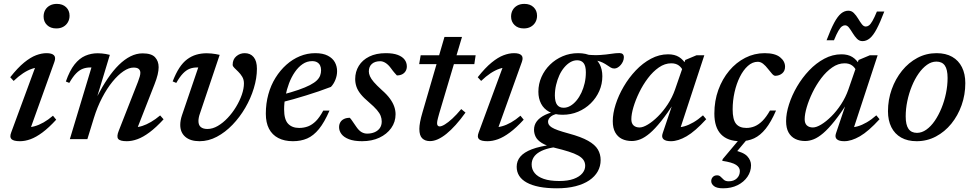

<svg xmlns="http://www.w3.org/2000/svg" viewBox="-20 -734 5144 1013"><path d="M39 -35 172.5 -397 191.5 -378Q171.5 -379 148.8 -371.2Q126 -363.5 101.8 -347.5Q77.5 -331.5 52 -307L34 -326.5Q73.5 -376.5 107.2 -404Q141 -431.5 170.2 -442.5Q199.5 -453.5 225.5 -453.5Q254 -453.5 264.8 -442.2Q275.5 -431 267 -407.5L134 -37L118.5 -63Q139 -61.5 162 -67.8Q185 -74 209.8 -88Q234.5 -102 259.5 -123.5L276.5 -102.5Q237.5 -60 203.8 -35Q170 -10 141 0.5Q112 11 85.5 11Q52 11 40.8 0.2Q29.5 -10.5 39 -35ZM210 -646.5Q210 -666 218.5 -681Q227 -696 242.8 -704.8Q258.5 -713.5 280 -713.5Q310.5 -713.5 328.8 -696Q347 -678.5 347 -651Q347 -632 338.2 -616.8Q329.5 -601.5 314 -592.8Q298.5 -584 277 -584Q246.5 -584 228.2 -601.8Q210 -619.5 210 -646.5Z M345.5 -296.5 327.5 -304Q347.5 -361.5 373.2 -394Q399 -426.5 430 -439.8Q461 -453 495 -453Q506.5 -453 517 -452Q527.5 -451 538 -449.2Q548.5 -447.5 559.5 -444.5L492 -221.5V-224Q519.5 -277 548.2 -319.5Q577 -362 607 -391.5Q637 -421 668.5 -436.8Q700 -452.5 732.5 -452.5Q779 -452.5 798 -432Q817 -411.5 817 -379.5Q817 -362.5 811.8 -340.2Q806.5 -318 795.5 -290L696.5 -37L689 -63Q709 -62.5 730.8 -69.5Q752.5 -76.5 776.5 -90.5Q800.5 -104.5 825 -125L843 -104.5Q803.5 -61.5 769.2 -36Q735 -10.5 705.5 0.2Q676 11 649 11Q613.5 11 603.8 -1Q594 -13 606.5 -44L708 -302.5Q714 -318.5 717.2 -329.8Q720.5 -341 720.5 -350Q720.5 -362.5 712.2 -370Q704 -377.5 684.5 -377.5Q660 -377.5 631.2 -358Q602.5 -338.5 573.5 -303Q544.5 -267.5 519 -218.8Q493.5 -170 475.5 -112L441 0H348.5L462.5 -378Q461 -378 459.2 -378Q457.5 -378 455.5 -378Q435 -378 417 -371.2Q399 -364.5 381.8 -347Q364.5 -329.5 345.5 -296.5Z M1335.5 -371.5Q1335.5 -322 1319.2 -268.5Q1303 -215 1274 -165.2Q1245 -115.5 1206.8 -75.8Q1168.5 -36 1124.2 -12.5Q1080 11 1033 11Q984.5 11 957.8 -12Q931 -35 931 -75Q931 -98.5 940 -125.5L1026 -378Q1024 -378 1022.2 -378Q1020.5 -378 1019 -378Q998 -378 980.2 -371Q962.5 -364 945.5 -346.5Q928.5 -329 910 -296.5L891 -304.5Q907.5 -347 926.2 -375.8Q945 -404.5 967.5 -421.2Q990 -438 1015.8 -445.5Q1041.5 -453 1070.5 -453Q1083.5 -453 1095 -451.8Q1106.5 -450.5 1117.5 -448.8Q1128.5 -447 1139 -444.5L1034.5 -134Q1030.5 -123 1028.8 -113.2Q1027 -103.5 1027 -95.5Q1027 -74 1039.2 -63.8Q1051.5 -53.5 1074.5 -53.5Q1101.5 -53.5 1129 -69.5Q1156.5 -85.5 1181.2 -111.8Q1206 -138 1225.2 -169.8Q1244.5 -201.5 1255.8 -234Q1267 -266.5 1267 -294Q1267 -314 1258 -329Q1249 -344 1237.2 -355.5Q1225.5 -367 1216.5 -375.8Q1207.5 -384.5 1207.5 -392Q1207.5 -421 1226.8 -437.2Q1246 -453.5 1271 -453.5Q1301 -453.5 1318.2 -432.8Q1335.5 -412 1335.5 -371.5Z M1627 -411.5Q1599.5 -411.5 1576.8 -396Q1554 -380.5 1535.8 -354Q1517.5 -327.5 1505 -294.5Q1492.5 -261.5 1485.8 -226Q1479 -190.5 1479 -157Q1479 -103.5 1500 -81.2Q1521 -59 1558.5 -59Q1583.5 -59 1605.2 -67.2Q1627 -75.5 1646.8 -95.2Q1666.5 -115 1685.5 -150.5H1718.5Q1691.5 -88.5 1662.8 -53.2Q1634 -18 1600.8 -3.5Q1567.5 11 1525.5 11Q1480.5 11 1448.2 -5.8Q1416 -22.5 1399.2 -54.8Q1382.5 -87 1382.5 -134Q1382.5 -188 1395.8 -236.2Q1409 -284.5 1433.8 -324Q1458.5 -363.5 1491 -392.5Q1523.5 -421.5 1562.2 -437.5Q1601 -453.5 1643 -453.5Q1684 -453.5 1709.5 -440.2Q1735 -427 1746.8 -405.5Q1758.5 -384 1758.5 -358.5Q1758.5 -335.5 1749.5 -313Q1740.5 -290.5 1726 -275.5Q1694.5 -263.5 1661.8 -252.2Q1629 -241 1595.8 -230.8Q1562.5 -220.5 1529.2 -211Q1496 -201.5 1463.5 -193.5L1465 -233.5Q1518 -247 1555 -260Q1592 -273 1615.5 -285.2Q1639 -297.5 1651.8 -310Q1664.5 -322.5 1669.2 -335.8Q1674 -349 1674 -363.5Q1674 -378 1668.8 -388.8Q1663.5 -399.5 1653 -405.5Q1642.5 -411.5 1627 -411.5Z M1825.5 -112.5Q1832 -106 1838.5 -96Q1845 -86 1859.5 -65.5Q1873.5 -45 1887.5 -37Q1901.5 -29 1917 -29Q1939 -29 1956.5 -36.5Q1974 -44 1984 -58.2Q1994 -72.5 1994 -93Q1994 -108 1988.5 -122.5Q1983 -137 1968.5 -154Q1954 -171 1926.5 -194.5Q1899 -217.5 1883 -237.5Q1867 -257.5 1860.5 -277Q1854 -296.5 1854 -317Q1854 -355.5 1873 -386.5Q1892 -417.5 1928.2 -435.5Q1964.5 -453.5 2015.5 -453.5Q2054.5 -453.5 2078.8 -444.2Q2103 -435 2114.8 -419.2Q2126.5 -403.5 2126.5 -383.5Q2126.5 -369.5 2120 -358.8Q2113.5 -348 2101.8 -342Q2090 -336 2074 -336Q2069 -341.5 2061.8 -349.5Q2054.5 -357.5 2041.5 -375.5Q2028.5 -393 2014.2 -402Q2000 -411 1986 -411Q1958 -411 1942 -396.8Q1926 -382.5 1926 -357Q1926 -345.5 1931.8 -332Q1937.5 -318.5 1952.2 -301.2Q1967 -284 1994.5 -259Q2022 -235 2037.8 -213Q2053.5 -191 2060.2 -171Q2067 -151 2067 -131Q2067 -90.5 2044 -58.2Q2021 -26 1981.5 -7.5Q1942 11 1890.5 11Q1848 11 1821 0.5Q1794 -10 1781.5 -26.8Q1769 -43.5 1769 -63Q1769 -77.5 1775.5 -88.8Q1782 -100 1794.8 -106.2Q1807.5 -112.5 1825.5 -112.5Z M2191.5 -395.5 2199.5 -442.5H2489.5L2482.5 -395.5ZM2297.5 -136Q2293.5 -122 2291 -112.2Q2288.5 -102.5 2287.2 -95.8Q2286 -89 2286 -84.5Q2286 -75 2289.8 -71Q2293.5 -67 2299.5 -67Q2310 -67 2327.2 -77.5Q2344.5 -88 2366.5 -108.2Q2388.5 -128.5 2413.5 -158.5L2436 -140Q2409.5 -103 2384.2 -75Q2359 -47 2335.5 -28Q2312 -9 2290.2 0.8Q2268.5 10.5 2248.5 10.5Q2223 10.5 2207.8 -4Q2192.5 -18.5 2192.5 -54Q2192.5 -69 2196.5 -90.8Q2200.5 -112.5 2209 -141L2325 -539H2417.5Z M2505.5 -35 2639 -397 2658 -378Q2638 -379 2615.2 -371.2Q2592.5 -363.5 2568.2 -347.5Q2544 -331.5 2518.5 -307L2500.5 -326.5Q2540 -376.5 2573.8 -404Q2607.5 -431.5 2636.8 -442.5Q2666 -453.5 2692 -453.5Q2720.5 -453.5 2731.2 -442.2Q2742 -431 2733.5 -407.5L2600.5 -37L2585 -63Q2605.5 -61.5 2628.5 -67.8Q2651.5 -74 2676.2 -88Q2701 -102 2726 -123.5L2743 -102.5Q2704 -60 2670.2 -35Q2636.5 -10 2607.5 0.5Q2578.5 11 2552 11Q2518.5 11 2507.2 0.2Q2496 -10.5 2505.5 -35ZM2676.5 -646.5Q2676.5 -666 2685 -681Q2693.5 -696 2709.2 -704.8Q2725 -713.5 2746.5 -713.5Q2777 -713.5 2795.2 -696Q2813.5 -678.5 2813.5 -651Q2813.5 -632 2804.8 -616.8Q2796 -601.5 2780.5 -592.8Q2765 -584 2743.5 -584Q2713 -584 2694.8 -601.8Q2676.5 -619.5 2676.5 -646.5Z M3221.5 -372.5Q3211 -372.5 3202.5 -377.5Q3194 -382.5 3184 -389.5Q3174 -396.5 3160.2 -403.5Q3146.5 -410.5 3126 -415Q3105.5 -419.5 3076 -418.5L3068.5 -446.5Q3113 -441.5 3146 -443.8Q3179 -446 3203.8 -450Q3228.5 -454 3248 -454Q3259.5 -454 3265.5 -448.5Q3271.5 -443 3271.5 -432Q3271.5 -421 3267 -410.5Q3262.5 -400 3255.2 -391.5Q3248 -383 3239.2 -377.8Q3230.5 -372.5 3221.5 -372.5ZM2954 -165.5Q2972 -165.5 2989.2 -175.5Q3006.5 -185.5 3021.5 -203.5Q3036.5 -221.5 3047.5 -245Q3058.5 -268.5 3064.8 -295.8Q3071 -323 3071 -352.5Q3071 -386 3059.2 -401Q3047.5 -416 3025 -416Q3006.5 -416 2989.2 -406Q2972 -396 2957 -378.2Q2942 -360.5 2931.2 -337Q2920.5 -313.5 2914 -286Q2907.5 -258.5 2907.5 -229.5Q2908 -196 2919.5 -180.8Q2931 -165.5 2954 -165.5ZM3030 -453.5Q3073 -453.5 3101.2 -438Q3129.5 -422.5 3143.8 -395.2Q3158 -368 3158 -332Q3158 -290.5 3141.8 -253.8Q3125.5 -217 3096.8 -188.8Q3068 -160.5 3030 -144.5Q2992 -128.5 2948.5 -128.5Q2906 -128.5 2877.5 -144Q2849 -159.5 2834.8 -187Q2820.5 -214.5 2820.5 -250Q2820.5 -291 2836.8 -327.8Q2853 -364.5 2881.8 -392.8Q2910.5 -421 2948.5 -437.2Q2986.5 -453.5 3030 -453.5ZM2918.5 259.5Q2865.5 259.5 2825.8 251.8Q2786 244 2759.2 229.2Q2732.5 214.5 2719.2 193.5Q2706 172.5 2706 146Q2706 115.5 2725.2 92.5Q2744.5 69.5 2786.2 53.5Q2828 37.5 2896 29L2934 23.5L2946.5 39.5Q2907.5 41 2877.5 48.2Q2847.5 55.5 2826.8 67.5Q2806 79.5 2795.5 96.2Q2785 113 2785 134Q2785 159.5 2800.8 179Q2816.5 198.5 2848.8 209.8Q2881 221 2930.5 221Q2976.5 221 3007 209.8Q3037.5 198.5 3052.5 180.2Q3067.5 162 3067.5 141Q3067.5 123.5 3058.5 110.2Q3049.5 97 3030.2 86.2Q3011 75.5 2980.2 65.8Q2949.5 56 2906 45.5Q2861.5 35 2838 20Q2814.5 5 2806 -12.8Q2797.5 -30.5 2797.5 -49.5Q2797.5 -75 2812.5 -94.5Q2827.5 -114 2856 -127.8Q2884.5 -141.5 2923.5 -148.5L2940.5 -137Q2904.5 -133 2888 -120.5Q2871.5 -108 2871.5 -91.5Q2871.5 -83.5 2875.8 -76.2Q2880 -69 2891.2 -61.8Q2902.5 -54.5 2924.2 -46.8Q2946 -39 2981 -29.5Q3046 -12 3082.8 8.8Q3119.5 29.5 3134.2 54.5Q3149 79.5 3149 110.5Q3149 143 3133.8 170.2Q3118.5 197.5 3089 217.5Q3059.5 237.5 3016.5 248.5Q2973.5 259.5 2918.5 259.5Z M3476.5 -31.5 3532.5 -197.5H3541Q3500.5 -135 3468 -94.5Q3435.5 -54 3408.8 -31.2Q3382 -8.5 3358.8 0.8Q3335.5 10 3313.5 10Q3283.5 10 3261 -1.2Q3238.5 -12.5 3225.8 -35.5Q3213 -58.5 3213 -95Q3213 -135.5 3228.2 -183.2Q3243.5 -231 3270.8 -277.5Q3298 -324 3334.5 -362.5Q3371 -401 3414.5 -424.2Q3458 -447.5 3505 -447.5Q3539.5 -447.5 3562.5 -433.2Q3585.5 -419 3602.5 -389.5L3583.5 -360Q3576.5 -377.5 3561 -388.8Q3545.5 -400 3521.5 -400Q3487.5 -400 3456.2 -378.2Q3425 -356.5 3398.5 -321.5Q3372 -286.5 3352.5 -246.2Q3333 -206 3322 -168.8Q3311 -131.5 3311 -105Q3311 -83 3322.8 -72.2Q3334.5 -61.5 3354.5 -61.5Q3372.5 -61.5 3398.2 -77Q3424 -92.5 3451.5 -119.8Q3479 -147 3503 -183.5Q3527 -220 3541.5 -261.5L3595.5 -417.5L3655 -442.5H3696L3562.5 -36L3548.5 -63Q3567.5 -61 3590.5 -67.5Q3613.5 -74 3638.5 -88.5Q3663.5 -103 3689 -125.5L3706 -105Q3647.5 -41 3602.5 -15Q3557.5 11 3520 11Q3491.5 11 3480.2 0.2Q3469 -10.5 3476.5 -31.5Z M3795 259.5Q3762 259.5 3747.2 248Q3732.5 236.5 3732.5 221.5Q3732.5 209 3740.8 200Q3749 191 3763.5 191Q3775 191 3782.5 198.8Q3790 206.5 3799 214.5Q3808 222.5 3824.5 222.5Q3851.5 222.5 3867.5 207.2Q3883.5 192 3883.5 168.5Q3883.5 149 3863.5 135.8Q3843.5 122.5 3790.5 114.5L3793 105.5L3901 -23H3942L3834.5 105L3849 58Q3903 69 3922.8 90.5Q3942.5 112 3942.5 138Q3942.5 171 3923.5 198.8Q3904.5 226.5 3871.5 243Q3838.5 259.5 3795 259.5ZM3978 -408Q3950 -408 3925.8 -386.2Q3901.5 -364.5 3883.5 -328.2Q3865.5 -292 3855.5 -247.5Q3845.5 -203 3845.5 -157Q3845.5 -103.5 3863.2 -81.2Q3881 -59 3918 -59Q3941 -59 3962 -67.8Q3983 -76.5 4003 -96.5Q4023 -116.5 4042.5 -151H4074.5Q4048 -90 4019.8 -54.8Q3991.5 -19.5 3958.8 -4.2Q3926 11 3885.5 11Q3819 11 3784 -25.5Q3749 -62 3749 -135Q3749 -202 3770 -259.8Q3791 -317.5 3827.5 -361Q3864 -404.5 3912 -429Q3960 -453.5 4014.5 -453.5Q4069 -453.5 4095.5 -432.2Q4122 -411 4122 -382Q4122 -359.5 4107 -347Q4092 -334.5 4070.5 -334Q4063 -334 4053.8 -344.2Q4044.5 -354.5 4032 -370.5Q4019.5 -387 4006.2 -397.5Q3993 -408 3978 -408Z M4391 -31.5 4447 -197.5H4455.5Q4415 -135 4382.5 -94.5Q4350 -54 4323.2 -31.2Q4296.5 -8.5 4273.2 0.8Q4250 10 4228 10Q4198 10 4175.5 -1.2Q4153 -12.5 4140.2 -35.5Q4127.5 -58.5 4127.5 -95Q4127.5 -135.5 4142.8 -183.2Q4158 -231 4185.2 -277.5Q4212.5 -324 4249 -362.5Q4285.5 -401 4329 -424.2Q4372.5 -447.5 4419.5 -447.5Q4454 -447.5 4477 -433.2Q4500 -419 4517 -389.5L4498 -360Q4491 -377.5 4475.5 -388.8Q4460 -400 4436 -400Q4402 -400 4370.8 -378.2Q4339.5 -356.5 4313 -321.5Q4286.5 -286.5 4267 -246.2Q4247.5 -206 4236.5 -168.8Q4225.5 -131.5 4225.5 -105Q4225.5 -83 4237.2 -72.2Q4249 -61.5 4269 -61.5Q4287 -61.5 4312.8 -77Q4338.5 -92.5 4366 -119.8Q4393.5 -147 4417.5 -183.5Q4441.5 -220 4456 -261.5L4510 -417.5L4569.5 -442.5H4610.5L4477 -36L4463 -63Q4482 -61 4505 -67.5Q4528 -74 4553 -88.5Q4578 -103 4603.5 -125.5L4620.5 -105Q4562 -41 4517 -15Q4472 11 4434.5 11Q4406 11 4394.8 0.2Q4383.5 -10.5 4391 -31.5ZM4645.5 -673Q4623.5 -615 4605.2 -580.8Q4587 -546.5 4569 -531.8Q4551 -517 4530.5 -517Q4513.5 -517 4501.2 -529.8Q4489 -542.5 4479 -559Q4469 -575.5 4459.5 -588Q4450 -600.5 4438.5 -600.5Q4430 -600.5 4421.8 -594.5Q4413.5 -588.5 4403.5 -571.5Q4393.5 -554.5 4380 -521.5H4341Q4363 -580 4381.2 -614Q4399.5 -648 4417.5 -662.8Q4435.5 -677.5 4456 -677.5Q4473 -677.5 4485.2 -665Q4497.5 -652.5 4507.5 -635.8Q4517.5 -619 4527 -606.5Q4536.5 -594 4548 -594Q4556.5 -594 4564.8 -600Q4573 -606 4583 -623.2Q4593 -640.5 4606.5 -673Z M4921.5 -453.5Q4970 -453.5 5003.8 -434.2Q5037.5 -415 5055.2 -379.5Q5073 -344 5073 -295.5Q5073 -234.5 5053.5 -179.2Q5034 -124 4999.2 -81.2Q4964.5 -38.5 4917.8 -13.8Q4871 11 4816.5 11Q4768.5 11 4734.5 -8.2Q4700.5 -27.5 4682.8 -63Q4665 -98.5 4665 -147Q4665 -208 4684.8 -263Q4704.5 -318 4739.2 -361Q4774 -404 4820.5 -428.8Q4867 -453.5 4921.5 -453.5ZM4818 -33Q4843.5 -33 4867.5 -50Q4891.5 -67 4911.8 -96.5Q4932 -126 4947.2 -163.2Q4962.5 -200.5 4971 -241.5Q4979.5 -282.5 4979.5 -322.5Q4979.5 -367.5 4965 -388.2Q4950.5 -409 4920.5 -409Q4894.5 -409 4870.8 -392Q4847 -375 4826.5 -345.8Q4806 -316.5 4790.8 -279Q4775.5 -241.5 4767 -200.5Q4758.5 -159.5 4758.5 -120Q4758.5 -75.5 4773.2 -54.2Q4788 -33 4818 -33Z"/></svg>

Font: Newsreader 16pt Medium
Style: Italic
Weight: 500
Italic angle: -17°
Designer: Hugues Gentile
Foundry: Production Type
Version: Version 1.003